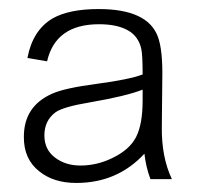

<svg xmlns="http://www.w3.org/2000/svg" viewBox="-20 -492 430 420"><path d="M356 -100.1H309.1Q299.3 -126 295.9 -155.8Q236.8 -91.8 147 -91.8Q97.2 -91.8 65.9 -117.2Q31.7 -144 32.2 -192.9Q32.2 -259.8 94.2 -287.1Q121.1 -299.3 191.7 -308.6Q262.2 -317.9 292 -329.1Q292 -372.1 289.1 -384.8Q283.2 -412.6 259.5 -425.8Q235.8 -439 196.8 -439Q101.6 -439 83 -357.9L40 -365.2Q51.3 -425.3 94.2 -451.2Q130.4 -472.2 195.8 -472.2Q302.7 -472.2 325.2 -412.1Q336.4 -382.3 335 -317.9L334 -214.8Q333 -148.9 356 -100.1ZM292 -272V-295.9Q255.9 -281.7 176.8 -268.1Q117.7 -258.3 101.1 -246.1Q77.1 -228 77.1 -195.8Q77.1 -165 100.1 -147.5Q123 -129.9 155.8 -129.9Q191.9 -129.9 225.1 -146Q263.2 -164.1 277.6 -192.1Q292 -220.2 292 -272Z"/></svg>

Font: Kikakui Sans Pro
Style: Regular
Weight: 400
Version: 0.2